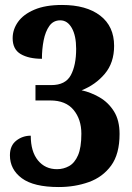

<svg xmlns="http://www.w3.org/2000/svg" viewBox="-20 -744 532 774"><path d="M217 10Q116 10 68 -25.5Q20 -61 20 -118Q20 -157 45.5 -177Q71 -197 104 -197Q104 -133 133 -97.5Q162 -62 210 -62Q236 -62 258.5 -74.5Q281 -87 294.5 -118Q308 -149 308 -205Q308 -263 276.5 -301Q245 -339 183 -339H123V-401H187Q244 -401 265.5 -441Q287 -481 287 -547Q287 -600 269.5 -631Q252 -662 223 -662Q195 -662 179 -639.5Q163 -617 156 -581.5Q149 -546 149 -507Q96 -507 63.5 -526Q31 -545 31 -590Q31 -625 52.5 -655.5Q74 -686 118.5 -705Q163 -724 230 -724Q328 -724 384 -681Q440 -638 440 -559Q440 -491 402.5 -446.5Q365 -402 309 -380Q346 -372 381.5 -351.5Q417 -331 439.5 -295Q462 -259 462 -204Q462 -123 428 -76.5Q394 -30 338 -10Q282 10 217 10Z"/></svg>

Font: Noto Serif Thai Condensed ExtraBold
Style: Regular
Weight: 800
Width: 3
Designer: Monotype Design Team
Foundry: Monotype Imaging Inc.
Version: Version 2.002; ttfautohint (v1.8.4.7-5d5b)